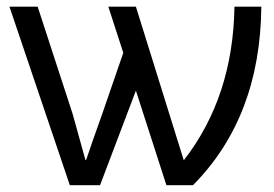

<svg xmlns="http://www.w3.org/2000/svg" viewBox="-20 -545 807 565"><path d="M7.8 -525.4H90.8L193.4 -210.9Q230.5 -76.2 231.4 -74.2H233.4Q248 -118.2 281.2 -210.9L342.8 -389.6L298.8 -525.4H379.9L520.5 -74.2H521.5Q666 -260.7 669.9 -525.4H749Q746.1 -200.2 547.9 0H469.7L379.9 -278.3L274.4 0H185.5Z"/></svg>

Font: Gothic A1
Style: Regular
Weight: 400
Designer: HanYang I&C Co.,Ltd.
Foundry: HanYang I&C Co.,Ltd.
Version: Version 2.50